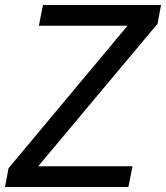

<svg xmlns="http://www.w3.org/2000/svg" viewBox="-23 -749 665 769"><path d="M-2.9 0H491.2L507.8 -83H129.9L607.9 -653.8L622.1 -729H148.9L132.8 -646H487.8L11.2 -75.2Z"/></svg>

Font: Hack
Style: Oblique
Weight: 400
Italic angle: -12°
Monospace: yes
Designer: Christopher Simpkins
Foundry: Christopher Simpkins
Version: Version 2.010